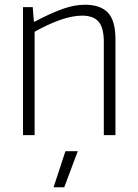

<svg xmlns="http://www.w3.org/2000/svg" viewBox="-20 -570 581 810"><path d="M256 68H308L251 220H206ZM77 -540H118L123 -479H127Q197 -516 246 -533Q295 -550 338 -550Q404 -550 435.5 -516.5Q467 -483 467 -405V0H418V-392Q418 -453 396 -478.5Q374 -504 327 -504Q285 -504 234 -486Q183 -468 126 -436V0H77Z"/></svg>

Font: Encode Sans Narrow
Style: ExtraLight
Weight: 200
Designer: Pablo Impallari, Andres Torresi
Foundry: Pablo Impallari, Andres Torresi
Version: Version 1.000; ttfautohint (v1.00) -l 8 -r 50 -G 200 -x 14 -